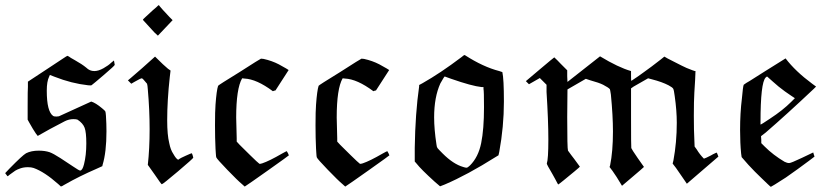

<svg xmlns="http://www.w3.org/2000/svg" viewBox="-38 -693 3215 743"><path d="M-9 -11 -18 -23 -1 -41Q49 -92 63 -100Q83 -110 112 -110Q136 -110 154 -104Q168 -99 196 -81Q224 -63 246 -48Q268 -33 272 -33Q281 -33 287 -57Q296 -92 296 -138Q296 -181 289.5 -198.5Q283 -216 262 -230Q257 -232 246 -232Q229 -232 213 -224Q208 -222 156 -194L108 -167L101 -176Q90 -192 75 -219L69 -230V-284Q69 -346 70 -357V-377L146 -427Q181 -450 202 -464Q223 -478 223 -477L225 -476Q227 -475 229 -474Q232 -471 252 -460Q279 -445 296 -431Q309 -418 327 -418Q343 -418 362.5 -429Q382 -440 392 -450L403 -459Q406 -445 406 -442Q406 -439 364.5 -403.5Q323 -368 316 -363Q314 -362 303 -363Q239 -370 173 -396L155 -403Q154 -400 152 -396Q143 -378 143 -342Q143 -261 168 -244Q171 -242 181 -242L190 -243L315 -300Q332 -295 357 -274Q368 -265 369.5 -262Q371 -259 372 -245Q374 -213 374 -185Q374 -104 359 -55L358 -50L336 -40Q269 -11 213 21Q211 22 208.5 23.5Q206 25 204.5 26Q203 27 201.5 27.5Q200 28 199 28L198 29Q193 25 187 19Q134 -28 92 -43Q83 -46 70 -46Q54 -46 41 -41.5Q28 -37 21 -32.5Q14 -28 -2 -16Q-7 -11 -9 -11Z M553 -653 567 -665Q575 -673 576 -673H577Q577 -672 592 -655Q608 -637 618 -627L630 -615L573 -555L559 -568Q519 -612 516 -615Q516 -616 515.5 -616Q515 -616 515 -617Q515 -618 527.5 -629.5Q540 -641 553 -653ZM470 -369 457 -382 469 -392Q508 -425 562 -474Q597 -439 612 -427L622 -420L619 -395Q609 -304 609 -227Q609 -171 617 -139Q622 -113 633 -97Q643 -79 651 -75Q653 -75 656 -78Q660 -81 681 -90.5Q702 -100 704 -100Q705 -100 707.5 -92Q710 -84 710 -83Q710 -80 651 -30Q592 20 588 20Q586 20 561 -17L534 -55Q541 -117 541 -193Q541 -268 534 -347Q533 -363 531 -369Q514 -390 511 -390Q506 -390 482 -376Z M899 -390Q876 -350 876 -238Q876 -220 878 -158V-145L890 -132Q901 -121 930 -92.5Q959 -64 966 -59Q967 -58 977 -61Q1004 -70 1054 -99Q1070 -108 1072 -108L1074 -104Q1077 -100 1078 -96L1080 -92Q1080 -91 1001 -35Q922 21 909 29L899 20Q882 6 841.5 -36Q801 -78 799 -84L798 -89Q798 -94 797 -102Q796 -110 796 -118Q794 -158 794 -208Q794 -264 796 -288Q800 -343 806 -361Q806 -363 889 -414Q970 -466 972 -466Q977 -465 982 -465Q1014 -458 1041 -444Q1079 -423 1079 -422L1028 -343L1023 -342L1018 -340Q955 -387 908 -389Z M1288 -390Q1265 -350 1265 -238Q1265 -220 1267 -158V-145L1279 -132Q1290 -121 1319 -92.5Q1348 -64 1355 -59Q1356 -58 1366 -61Q1393 -70 1443 -99Q1459 -108 1461 -108L1463 -104Q1466 -100 1467 -96L1469 -92Q1469 -91 1390 -35Q1311 21 1298 29L1288 20Q1271 6 1230.5 -36Q1190 -78 1188 -84L1187 -89Q1187 -94 1186 -102Q1185 -110 1185 -118Q1183 -158 1183 -208Q1183 -264 1185 -288Q1189 -343 1195 -361Q1195 -363 1278 -414Q1359 -466 1361 -466Q1366 -465 1371 -465Q1403 -458 1430 -444Q1468 -423 1468 -422L1417 -343L1412 -342L1407 -340Q1344 -387 1297 -389Z M1567 -121Q1569 -254 1584 -359V-364L1597 -371Q1666 -410 1748 -472Q1757 -480 1760 -480Q1761 -480 1762 -479Q1832 -434 1894 -418L1906 -414Q1912 -388 1912 -300Q1912 -203 1894 -105Q1891 -94 1891 -92L1881 -86Q1770 -16 1683 21L1665 28Q1660 23 1644 10Q1591 -38 1574 -60L1567 -68ZM1835 -278Q1835 -341 1833 -349V-356H1826Q1788 -360 1708 -388L1683 -397Q1681 -397 1666 -370Q1642 -317 1642 -239Q1642 -193 1651 -134Q1652 -124 1655 -120Q1658 -116 1675 -99Q1716 -58 1754 -47Q1763 -44 1767 -44Q1772 -44 1781 -53Q1813 -85 1824 -139Q1835 -193 1835 -278Z M2009 -367 1997 -379Q1998 -380 2052 -425.5Q2106 -471 2107 -471Q2119 -460 2132 -446L2157 -421V-398L2158 -376L2284 -475Q2355 -432 2404 -418V-399Q2404 -380 2405 -380Q2434 -399 2454 -414Q2481 -433 2518 -462L2533 -474L2545 -467Q2553 -463 2568.5 -455Q2584 -447 2600 -439Q2616 -431 2619 -430Q2628 -427 2642 -421L2654 -417L2653 -412Q2653 -411 2653 -407Q2653 -403 2652.5 -396.5Q2652 -390 2652 -384Q2649 -342 2649 -335Q2647 -303 2647 -245Q2647 -186 2649 -152L2650 -126L2658 -115Q2670 -95 2686 -79L2696 -83Q2717 -93 2721 -96Q2727 -99 2731.5 -101Q2736 -103 2736 -102L2739 -95Q2742 -88 2742 -87L2620 18Q2614 10 2601.5 -9Q2589 -28 2578 -43L2565 -60L2568 -72Q2581 -142 2581 -218Q2581 -265 2573 -321Q2570 -345 2567 -350Q2564 -355 2549 -363Q2524 -376 2485 -386L2470 -390Q2465 -387 2414 -358L2404 -351V-238Q2404 -123 2405 -120Q2406 -116 2430 -81L2454 -47Q2448 -41 2409 -8L2369 26Q2346 -13 2332 -32Q2330 -34 2328.5 -36.5Q2327 -39 2325.5 -40.5Q2324 -42 2323 -44L2322 -45Q2320 -47 2323 -53Q2334 -107 2334 -184Q2334 -245 2326 -327Q2323 -347 2322 -348Q2317 -354 2296 -365Q2280 -373 2247 -382L2229 -388L2158 -347L2157 -240Q2157 -118 2160 -110L2163 -106Q2167 -101 2172.5 -93Q2178 -85 2184 -78L2206 -48Q2206 -47 2185 -29.5Q2164 -12 2143 5Q2122 22 2122 21L2119 16Q2116 10 2110.5 0Q2105 -10 2100 -19Q2078 -56 2078 -60Q2084 -77 2084 -153Q2084 -227 2077 -337V-365L2051 -391Z M3109 -103Q3109 -101 3111.5 -94.5Q3114 -88 3114 -87L3093 -71Q3049 -38 3003 -6Q2947 30 2945 30Q2944 30 2933.5 20Q2923 10 2908 -4.5Q2893 -19 2883 -29Q2859 -53 2832 -85L2830 -99Q2826 -139 2826 -190Q2826 -256 2833 -312Q2837 -358 2840 -365L2850 -372Q2861 -378 2882.5 -392Q2904 -406 2922 -417L3002 -467Q3040 -417 3105 -369L3120 -358L3111 -349Q3005 -249 2925 -180L2907 -166L2908 -152V-139L2921 -126Q2954 -93 2998 -67Q3008 -62 3016 -62Q3023 -62 3065 -82ZM2935 -393Q2931 -397 2930 -397Q2927 -395 2925 -393Q2905 -373 2905 -219V-211Q2908 -211 2942 -234Q2991 -266 3024 -299L3038 -313L3023 -323Q3000 -338 2975 -358Q2969 -363 2953 -377Q2937 -391 2935 -393Z"/></svg>

Font: MathJax_Fraktur
Style: Regular
Weight: 400
Version: Version 1.1